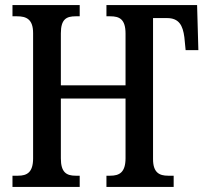

<svg xmlns="http://www.w3.org/2000/svg" viewBox="-20 -734 812 754"><path d="M29 0H293V-44H277C241 -44 219 -57 219 -112V-347H473V-113C473 -57 449 -44 413 -44H398V0H662V-44H640C606 -44 581 -56 581 -109V-663H636C683 -663 698 -634 704 -588L709 -537H759L754 -714H398V-670H413C449 -670 473 -659 473 -602V-399H219V-603C219 -659 241 -670 277 -670H293V-714H29V-670H47C83 -670 110 -659 110 -604V-112C110 -57 86 -44 51 -44H29Z"/></svg>

Font: Noto Serif Condensed Medium
Style: Regular
Weight: 500
Width: 3
Designer: Monotype Design Team
Foundry: Monotype Imaging Inc.
Version: Version 2.015